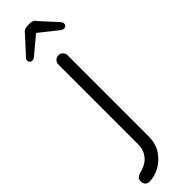

<svg xmlns="http://www.w3.org/2000/svg" viewBox="-329 -695 881 881"><g transform="rotate(-45 112.0 -254.0)"><path d="M152 46Q152 94 129.5 127.5Q107 161 74 179Q41 197 8 197Q-5 197 -12.5 189Q-20 181 -20 170V166Q-20 154 -12 147Q-4 140 6 138Q29 133 48.5 121Q68 109 80 88Q92 67 92 37V-479Q92 -491 100.5 -500Q109 -509 122 -509Q135 -509 143.5 -500Q152 -491 152 -479ZM133 -663 46 -590Q39 -584 33.5 -580Q28 -576 20 -576Q13 -576 8 -581Q3 -586 3 -592Q3 -596 4.5 -600Q6 -604 11 -608L84 -688Q95 -705 117 -705H133Q144 -705 151.5 -701.5Q159 -698 165 -688L237 -609Q241 -604 242.5 -600.5Q244 -597 244 -592Q244 -587 239.5 -582Q235 -577 228 -577Q220 -577 214 -581Q208 -585 201 -591L112 -662Z"/></g></svg>

Font: zvoove
Style: Regular
Weight: 400
Designer: Vernon Adams (Nunito) & Andrew Paglinawan (Quicksand)
Foundry: zvoove
Version: Version 3.006